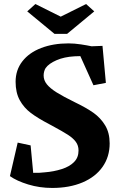

<svg xmlns="http://www.w3.org/2000/svg" viewBox="-20 -906 598 943"><path d="M345.7 -629.4Q294.9 -626.5 257.3 -610.1Q219.7 -593.8 204.1 -571.8Q199.7 -564.9 197 -555.2Q194.3 -545.4 194.3 -535.2Q194.3 -511.7 210.2 -491.9Q226.1 -472.2 258.5 -451.9Q291 -431.6 347.7 -403.8Q402.8 -377.4 438.5 -352.3Q474.1 -327.1 496.3 -290.5Q518.6 -253.9 518.6 -201.7Q518.6 -136.2 483.9 -86.7Q449.2 -37.1 385.3 -10Q321.3 17.1 236.3 17.1Q174.3 17.1 118.4 0Q62.5 -17.1 28.8 -41L66.9 -205.6L130.4 -191.9L143.1 -57.1Q173.3 -56.2 199.7 -59.6Q244.1 -63 283.7 -75.7Q323.2 -88.4 344.2 -110.8Q365.7 -132.3 365.7 -167Q365.7 -191.4 352.3 -209.5Q338.9 -227.5 314 -243.7Q289.1 -259.8 234.9 -289.1Q232.9 -290 222.2 -295.9Q166 -325.2 131.6 -351.1Q97.2 -377 76.9 -414.1Q56.6 -451.2 56.6 -504.4Q56.6 -562 89.8 -604.7Q123 -647.5 182.1 -670.2Q241.2 -692.9 316.4 -692.9Q345.7 -692.9 377.4 -688Q409.2 -683.1 429.7 -678.7L483.4 -680.7L500 -499L439 -487.3L374.5 -630.4Q354.5 -630.4 345.7 -629.4ZM113.8 -850.1 153.8 -886.2 278.3 -824.2 402.8 -886.2 442.9 -850.1 309.6 -739.7H247.6Z"/></svg>

Font: Vesper Libre
Style: Bold
Weight: 700
Designer: Robert Keller & Kimya Gandhi
Foundry: Mota Italic
Version: Version 1.058